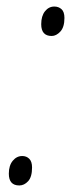

<svg xmlns="http://www.w3.org/2000/svg" viewBox="-20 -561 228 587"><path d="M138 -451Q106 -451 106 -487Q106 -512 117.5 -526.5Q129 -541 146 -541Q159 -541 168 -533Q177 -525 177 -506Q177 -478 164.5 -464.5Q152 -451 138 -451ZM39 6Q7 6 7 -30Q7 -55 19 -69.5Q31 -84 48 -84Q61 -84 69.5 -75.5Q78 -67 78 -49Q78 -20 66 -7Q54 6 39 6Z"/></svg>

Font: Noto Serif Tamil Condensed ExtraLight
Style: Italic
Weight: 200
Width: 3
Italic angle: -12°
Designer: Indian Type Foundry, Tom Grace, and the Monotype Design Team
Foundry: Monotype Imaging Inc.
Version: Version 2.003; ttfautohint (v1.8.4.7-5d5b)